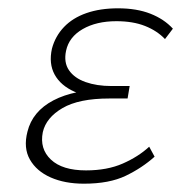

<svg xmlns="http://www.w3.org/2000/svg" viewBox="-20 -436 449 462"><path d="M182 6Q136 6 102 -9Q68 -24 52 -52Q36 -80 46 -119Q58 -168 108.5 -194.5Q159 -221 242 -221L240 -200Q194 -200 160 -215Q126 -230 111.5 -256.5Q97 -283 105 -319Q113 -349 134 -371Q155 -393 188 -404.5Q221 -416 264 -416Q309 -416 342 -403Q375 -390 396 -367L377 -342Q358 -362 329 -373.5Q300 -385 260 -385Q212 -385 179 -366Q146 -347 139 -314Q133 -286 146 -267Q159 -248 186 -238.5Q213 -229 248 -229H292L287 -199H243Q170 -199 130.5 -176Q91 -153 83 -118Q75 -78 102.5 -52Q130 -26 187 -26Q238 -26 275.5 -42.5Q313 -59 339 -83L352 -59Q322 -32 282.5 -13Q243 6 182 6Z"/></svg>

Font: Ysabeau ExtraLight
Style: Italic
Weight: 250
Italic angle: -12°
Version: Version 2.000;gftools[0.9.27.dev2+g8671c4b]